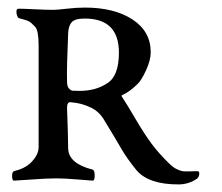

<svg xmlns="http://www.w3.org/2000/svg" viewBox="-20 -473 587 507"><path d="M157 -258Q157 -245 162 -239.5Q167 -234 171.5 -233.5Q176 -233 190 -233Q233 -233 263 -253Q294 -272 294 -334Q294 -424 204 -424Q178 -424 169.5 -414.5Q161 -405 160 -386Q156 -294 157 -258ZM157 -189Q158 -166 159 -129.5Q160 -93 160 -81Q161 -41 225 -25Q230 -23 230 -9.5Q230 4 225 4Q221 4 186 1Q151 -2 129 -2Q104 -2 63.5 1Q23 4 17 4Q12 4 12 -8Q12 -20 17 -21Q46 -28 62 -44Q82 -64 82 -85V-352Q82 -392 73 -402Q63 -413 56.5 -416.5Q50 -420 30 -425Q27 -426 25 -432Q23 -438 23.5 -444Q24 -450 29 -450Q43 -450 72 -448.5Q101 -447 120 -447Q131 -447 156.5 -450Q182 -453 204 -453Q282 -453 330 -421.5Q378 -390 378 -335Q378 -314 365.5 -287Q353 -260 343 -251Q323 -231 303 -222Q299 -221 303 -216Q315 -198 337.5 -159.5Q360 -121 379.5 -94.5Q399 -68 427 -41Q437 -31 446.5 -26.5Q456 -22 461.5 -21Q467 -20 481 -20.5Q495 -21 502 -21Q505 -21 506 -17Q507 -13 505 -8Q503 -3 500 -1Q478 14 451 14Q372 14 340 -24Q328 -39 318 -53Q308 -67 302 -77.5Q296 -88 280.5 -114Q265 -140 252 -161Q240 -179 222 -188Q196 -201 167 -203Q162 -204 159.5 -200Q157 -196 157 -189Z"/></svg>

Font: EB Garamond
Style: SC
Weight: 400
Version: Version 000.010